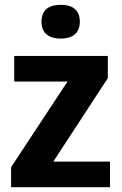

<svg xmlns="http://www.w3.org/2000/svg" viewBox="-20 -776 504 796"><path d="M232 -756C188 -756 152 -739 152 -686C152 -634 188 -616 232 -616C275 -616 311 -634 311 -686C311 -739 275 -756 232 -756ZM436 0V-106H201L427 -452V-544H39V-438H260L26 -83V0Z"/></svg>

Font: Noto Sans Display
Style: Bold
Weight: 700
Designer: Monotype Design Team
Foundry: Monotype Imaging Inc.
Version: Version 1.900